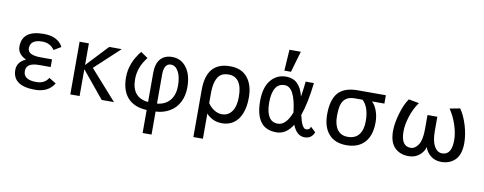

<svg xmlns="http://www.w3.org/2000/svg" viewBox="-79 -1191 4642 1840"><g transform="rotate(10 2242.5 -271.0)"><path d="M274.9 15.1Q57.1 15.1 57.1 -140.1Q57.1 -217.3 141.1 -254.9Q57.1 -293.9 57.1 -367.2Q57.1 -526.9 267.1 -526.9Q404.3 -526.9 454.1 -433.1L385.3 -391.1Q341.3 -452.1 267.1 -452.1Q148.9 -452.1 148.9 -366.2Q148.9 -300.3 277.8 -300.3H386.2V-225.6H272.9Q148.9 -225.6 148.9 -145Q148.9 -60.1 274.9 -60.1Q356 -60.1 392.1 -121.1L460.9 -79.1Q403.8 15.1 274.9 15.1Z M1042 0H922.4L707.5 -261.2V0H617.2V-512.7H707.5V-301.8L905.3 -512.7H1027.3L785.6 -288.1Z M1450.7 244.1H1363.8V20Q1243.2 15.1 1178.7 -54.9Q1114.3 -125 1114.3 -254.4Q1114.3 -395 1215.8 -519L1284.7 -471.7Q1241.2 -414.6 1222.2 -362.1Q1203.1 -309.6 1203.1 -251.5Q1203.1 -73.2 1363.8 -57.6V-341.3Q1363.8 -430.7 1404.1 -476.8Q1444.3 -522.9 1517.1 -522.9Q1605 -522.9 1657.5 -452.4Q1710 -381.8 1710 -262.7Q1710 -177.7 1677.5 -115.2Q1645 -52.7 1585.2 -18.1Q1525.4 16.6 1450.7 20ZM1450.7 -57.6Q1527.8 -64.5 1573.5 -116.5Q1619.1 -168.5 1619.1 -261.7Q1619.1 -348.6 1590.8 -398.7Q1562.5 -448.7 1517.1 -448.7Q1485.4 -448.7 1468 -421.9Q1450.7 -395 1450.7 -342.3Z M1942.4 197.8H1849.6V-261.2Q1849.6 -531.7 2079.6 -531.7Q2191.9 -531.7 2249.8 -460Q2307.6 -388.2 2307.6 -266.1Q2307.6 -176.3 2281.7 -111.3Q2255.9 -46.4 2208.3 -13.2Q2160.6 20 2096.7 20Q2040.5 20 1999.8 -2.4Q1959 -24.9 1942.4 -48.3ZM2080.6 -64.9Q2140.6 -64.9 2176.3 -114.3Q2211.9 -163.6 2211.9 -256.8Q2211.9 -355 2177.5 -403.1Q2143.1 -451.2 2080.6 -451.2Q2030.3 -451.2 2001.7 -429.7Q1973.1 -408.2 1957.8 -361.8Q1942.4 -315.4 1942.4 -238.8V-148.9Q1966.3 -112.8 2002.9 -88.9Q2039.6 -64.9 2080.6 -64.9Z M2419.4 -254.9Q2419.4 -386.2 2476.8 -456.5Q2534.2 -526.9 2626 -526.9Q2759.3 -526.9 2797.9 -362.8Q2809.1 -435.5 2817.4 -512.2H2897.5Q2875 -314 2831.1 -190.4Q2858.9 -63 2898.9 -63Q2937 -63 2941.9 -96.2L2991.2 -49.8Q2966.8 15.1 2898.9 15.1Q2821.3 15.1 2781.7 -85.9Q2717.8 15.1 2624 15.1Q2517.1 15.1 2468.3 -55.2Q2419.4 -122.6 2419.4 -254.9ZM2753.4 -200.7Q2726.1 -444.3 2626 -444.3Q2508.8 -444.3 2507.3 -254.9Q2508.8 -68.8 2623 -68.8Q2703.1 -68.8 2753.4 -200.7ZM2662.1 -580.6H2597.7L2611.3 -786.1H2721.7Z M3306.2 20Q3194.3 20 3134.3 -48.1Q3074.2 -116.2 3074.2 -240.2Q3074.2 -381.8 3133.3 -449.5Q3192.4 -517.1 3324.2 -517.1H3596.7V-436H3476.1Q3506.8 -407.7 3525.9 -355.2Q3544.9 -302.7 3544.9 -244.1Q3544.9 -116.2 3482.7 -48.1Q3420.4 20 3306.2 20ZM3304.2 -61Q3376.5 -61 3413.3 -106.9Q3450.2 -152.8 3450.2 -238.8Q3450.2 -372.6 3384.8 -436H3308.1Q3257.3 -436 3227.5 -415.8Q3197.8 -395.5 3183.8 -356.4Q3169.9 -317.4 3169.9 -236.8Q3169.9 -153.3 3204.8 -107.2Q3239.7 -61 3304.2 -61Z M4228.5 20Q4167.5 20 4125.2 -14.4Q4083 -48.8 4069.3 -96.2Q4056.6 -48.8 4014.4 -14.4Q3972.2 20 3911.6 20Q3827.1 20 3775.4 -31.7Q3723.6 -83.5 3723.6 -192.9Q3723.6 -266.6 3751.7 -363.3Q3779.8 -460 3820.8 -516.6L3921.4 -497.6Q3875 -433.1 3849.1 -352.3Q3823.2 -271.5 3823.2 -206.1Q3823.2 -62 3916.5 -62Q3959.5 -62 3991 -109.4Q4022.5 -156.7 4022.5 -261.2V-399.9H4118.2V-261.2Q4118.2 -164.6 4147 -113.3Q4175.8 -62 4223.6 -62Q4316.4 -62 4316.4 -206.1Q4316.4 -273.9 4290.5 -353Q4264.6 -432.1 4220.2 -497.6L4319.8 -516.6Q4361.8 -458 4389.2 -367.2Q4416.5 -276.4 4416.5 -195.8Q4416.5 -85.4 4364.7 -32.7Q4313 20 4228.5 20Z"/></g></svg>

Font: Cadman
Style: Regular
Weight: 400
Designer: Paul James MIller
Foundry: High-Logic / Made with FontCreator
Version: Version 2.114;March 28, 2021;FontCreator 13.0.0.2683 64-bit